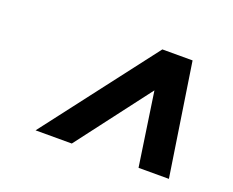

<svg xmlns="http://www.w3.org/2000/svg" viewBox="-73 -824 746 615"><g transform="rotate(20 300.0 -516.0)"><path d="M445 -324.5 408 -575 217.5 -324.5H94L387 -707H490L548.5 -324.5Z"/></g></svg>

Font: Newsreader Caption
Style: Bold Italic
Weight: 700
Italic angle: -17°
Designer: Hugues Gentile
Foundry: Production Type
Version: Version 1.001